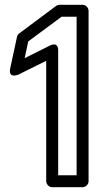

<svg xmlns="http://www.w3.org/2000/svg" viewBox="-20 -757 438 802"><path d="M300 -25H223V-544C223 -544 227 -586 187 -566L83 -514L98 -584L237 -687H300ZM325 25C336 25 350 15 350 0V-712C350 -723 340 -737 325 -737H229C224 -737 218 -735 214 -732L61 -618C56 -615 52 -609 51 -603L23 -473C12 -425 58 -446 58 -446L173 -503V0C173 11 183 25 198 25Z"/></svg>

Font: Asimov
Style: NarOu
Weight: 500
Designer: Google
Version: Version 2.000980; 2014